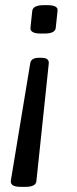

<svg xmlns="http://www.w3.org/2000/svg" viewBox="-20 -545 298 744"><path d="M141 -321Q171 -321 169 -299L121 157Q119 179 79 179H59Q19 179 22 155L97 -299Q100 -321 130 -321ZM164 -525Q206 -525 203 -503L196 -437Q194 -415 152 -415H138Q116 -415 106.5 -421Q97 -427 98 -437L105 -503Q108 -525 150 -525Z"/></svg>

Font: Asap Condensed Condensed Regular
Style: Italic
Weight: 400
Width: 3
Italic angle: -6°
Designer: Pablo Cosgaya
Foundry: Omnibus-Type
Version: Version 3.001; ttfautohint (v1.8.4.7-5d5b)